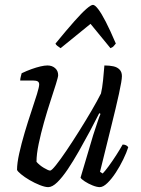

<svg xmlns="http://www.w3.org/2000/svg" viewBox="-20 -769 578 789"><path d="M178 0Q165 0 143.5 -8.5Q122 -17 101.5 -29Q81 -41 66.5 -53Q52 -65 50 -71Q50 -98 59 -138.5Q68 -179 81.5 -224.5Q95 -270 109 -311.5Q123 -353 132 -382.5Q141 -412 141 -422Q141 -431 135 -434.5Q129 -438 117 -438H63Q63 -445 65.5 -454.5Q68 -464 69 -468Q90 -478 109.5 -485Q129 -492 146 -496Q163 -500 175 -500Q194 -500 206.5 -489Q219 -478 219 -460Q219 -453 210 -424Q201 -395 187.5 -354Q174 -313 161 -267Q148 -221 139 -178Q130 -135 130 -104Q142 -90 160.5 -79Q179 -68 186 -68Q192 -68 210 -90.5Q228 -113 253 -150Q278 -187 305 -230Q332 -273 356 -314Q380 -355 395 -385Q400 -406 403.5 -439Q407 -472 409 -500Q430 -500 446 -496.5Q462 -493 471.5 -483Q481 -473 481 -456Q481 -439 469 -384Q457 -329 436.5 -247Q416 -165 391 -63L402 -56Q411 -65 426.5 -86Q442 -107 458 -132Q474 -157 484 -175Q492 -175 498 -172Q504 -169 507 -164Q500 -142 486.5 -114Q473 -86 456 -60Q439 -34 421.5 -17Q404 0 390 0Q378 0 360.5 -7Q343 -14 328.5 -23.5Q314 -33 311 -39L363 -214Q373 -244 380.5 -267Q388 -290 393 -301L388 -304Q371 -270 349 -229Q327 -188 304 -147.5Q281 -107 258.5 -73.5Q236 -40 215.5 -20Q195 0 178 0ZM229 -571Q221 -576 215 -581Q209 -586 208 -590Q254 -646 285 -681Q316 -716 335 -732.5Q354 -749 362 -749Q370 -749 383.5 -731.5Q397 -714 415 -679Q433 -644 456 -590Q452 -586 448 -580.5Q444 -575 434 -571L352 -671Z"/></svg>

Font: Texturina Medium 12pt ExtraLight
Style: Italic
Weight: 250
Italic angle: -11°
Version: Version 1.002